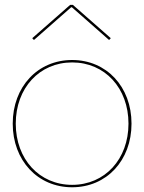

<svg xmlns="http://www.w3.org/2000/svg" viewBox="-20 -770 595 792"><path d="M120 -605 273.5 -740H276.5L430 -605L437 -612.5L280.5 -750H269.5L113 -612.5ZM277.5 -522.5C135.5 -522.5 32.5 -412 32.5 -260C32.5 -108 135.5 2.5 277.5 2.5C419.5 2.5 522.5 -108 522.5 -260C522.5 -412 419.5 -522.5 277.5 -522.5ZM277.5 -512.5C412.5 -512.5 510 -406.5 510 -260C510 -113.5 412.5 -7.5 277.5 -7.5C142.5 -7.5 45 -113.5 45 -260C45 -406.5 142.5 -512.5 277.5 -512.5Z"/></svg>

Font: Znikomit
Style: Regular
Weight: 100
Designer: gluk
Foundry: gluk
Version: Version 0.55